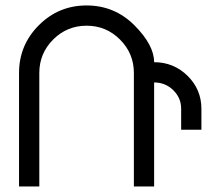

<svg xmlns="http://www.w3.org/2000/svg" viewBox="-20 -674 797 694"><path d="M537.1 0H463.9V-410.2Q463.9 -481 413.8 -531Q363.8 -581.1 293 -581.1Q222.2 -581.1 172.1 -531Q122.1 -481 122.1 -410.2V0H48.8V-410.2Q48.8 -511.2 120.4 -582.8Q191.9 -654.3 293 -654.3Q394 -654.3 465.6 -582.8Q537.1 -511.2 537.1 -449.2Q607.9 -449.2 658 -399.9Q708 -350.6 708 -280.8V-205.1H634.8V-280.8Q634.8 -320.3 606.2 -348.1Q577.6 -376 537.1 -376Z"/></svg>

Font: Catrinity
Style: Regular
Weight: 400
Designer: Alexander Lange
Foundry: High-Logic / Made with FontCreator
Version: Version 2.090;May 20, 2024;FontCreator 15.0.0.2974 64-bit